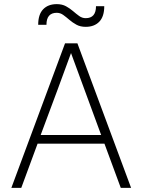

<svg xmlns="http://www.w3.org/2000/svg" viewBox="-20 -910 690 930"><path d="M486 -214H162L83 0H35L295 -700H355L615 0H565ZM177 -256H470L324 -653L259 -476ZM395 -780Q369 -780 350 -790.5Q331 -801 316 -814Q301 -827 286.5 -837.5Q272 -848 255 -848Q205 -848 205 -790H165Q165 -840 189 -865Q213 -890 255 -890Q281 -890 300 -879.5Q319 -869 334 -856Q349 -843 363.5 -832.5Q378 -822 395 -822Q445 -822 445 -880H485Q485 -830 461 -805Q437 -780 395 -780Z"/></svg>

Font: PT Root UI Web Light
Style: Regular
Weight: 300
Designer: Vitaly Kuzmin
Foundry: ParaType Ltd.
Version: Version 1.000W